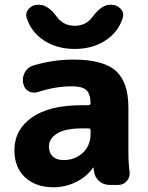

<svg xmlns="http://www.w3.org/2000/svg" viewBox="-20 -782 624 812"><path d="M451 -762Q475 -762 490.5 -744.5Q506 -727 499 -706Q480 -646 425.5 -610.5Q371 -575 296 -575Q221 -575 166.5 -610.5Q112 -646 93 -706Q86 -727 101.5 -744.5Q117 -762 141 -762H146Q183 -762 222 -709Q249 -673 296 -673Q343 -673 370 -709Q409 -762 446 -762ZM326 -239Q258 -239 222.5 -218Q187 -197 187 -162Q187 -135 203.5 -120Q220 -105 248 -105Q298 -105 330.5 -136Q363 -167 363 -215V-231Q363 -239 354 -239ZM206 10Q131 10 86 -32Q41 -74 41 -147Q41 -233 114.5 -285Q188 -337 326 -337H354Q363 -337 363 -346Q362 -386 344.5 -401.5Q327 -417 284 -417Q215 -417 141 -393Q120 -386 101.5 -396Q83 -406 79 -427L78 -429Q73 -454 85 -476Q97 -498 121 -505Q204 -530 291 -530Q416 -530 469.5 -482.5Q523 -435 523 -327V-140Q523 -91 528 -56Q531 -34 517 -17Q503 0 481 0H443Q418 0 399.5 -16Q381 -32 378 -56Q377 -59 376.5 -64Q376 -69 376 -72Q376 -73 375 -73Q373 -73 373 -72Q346 -34 301 -12Q256 10 206 10Z"/></svg>

Font: Rounded Mplus 1c ExtraBold
Style: Regular
Weight: 800
Version: Version 1.059.20150529